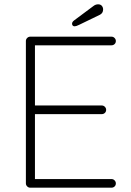

<svg xmlns="http://www.w3.org/2000/svg" viewBox="-20 -870 607 890"><path d="M517 -20Q517 -11 511 -5.5Q505 0 497 0H120Q112 0 106 -6Q100 -12 100 -20V-680Q100 -688 106 -694Q112 -700 120 -700H497Q505 -700 511 -694Q517 -688 517 -680Q517 -671 511 -665.5Q505 -660 497 -660H142V-381H452Q460 -381 466 -375Q472 -369 472 -361Q472 -352 466 -346.5Q460 -341 452 -341H142V-40H497Q505 -40 511 -34Q517 -28 517 -20ZM314 -760Q314 -768 323 -775L413 -842Q423 -850 435 -850Q446 -850 452 -843Q458 -836 458 -826Q458 -810 444 -802L347 -755Q333 -748 326 -748Q320 -748 317 -751.5Q314 -755 314 -760Z"/></svg>

Font: Quicksand Light
Style: Regular
Weight: 300
Designer: Andrew Paglinawan
Foundry: Andrew Paglinawan
Version: Version 3.000